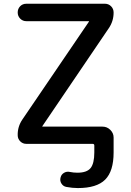

<svg xmlns="http://www.w3.org/2000/svg" viewBox="-20 -750 684 1001"><path d="M96.7 -127 443.4 -636.7Q443.4 -637.7 443.8 -637.7Q444.3 -637.7 444.3 -638.7Q444.3 -639.6 443.4 -639.6H117.2Q98.6 -639.6 85.4 -652.8Q72.3 -666 72.3 -685.1Q72.3 -704.1 85 -717.3Q97.7 -730.5 117.2 -730.5H527.3Q545.9 -730.5 559.1 -717.3Q572.3 -704.1 572.3 -684.6Q572.3 -639.6 546.9 -602.5L201.2 -92.8Q201.2 -91.8 200.7 -91.8Q200.2 -91.8 200.2 -90.8Q200.2 -89.8 201.2 -89.8H514.6Q538.1 -89.8 555.2 -72.8Q572.3 -55.7 572.3 -33.2V0V44.9Q572.3 142.6 528.3 186.5Q484.4 230.5 385.7 230.5Q357.4 230.5 326.2 224.6Q309.6 221.7 300.3 207Q291 192.4 295.9 174.8Q299.8 159.2 314 150.9Q328.1 142.6 344.7 146.5Q363.3 150.4 383.8 150.4Q432.6 150.4 452.1 126.5Q471.7 102.5 471.7 44.9V8.8Q471.7 0 462.9 0H117.2Q98.6 0 85.4 -13.2Q72.3 -26.4 72.3 -44.9Q71.3 -89.8 96.7 -127Z"/></svg>

Font: Rounded Mgen+ 2p medium
Style: Regular
Weight: 500
Designer: [Source Han Sans]
Ryoko NISHIZUKA  (kana & ideographs); Paul D. Hunt (Latin, Greek & Cyrillic); Wenlong ZHANG  (bopomofo
Version: Version 1.059.20150602